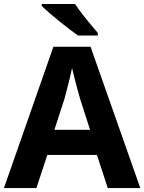

<svg xmlns="http://www.w3.org/2000/svg" viewBox="-20 -954 732 974"><path d="M526.7 0 471.8 -167.9H219.9L164.8 0H0L250.9 -717H439.3L691.7 0ZM386.8 -451.1Q382.6 -465.8 374.3 -495.7Q366.1 -525.5 358.1 -557.5Q350.1 -589.4 345.5 -608.7Q341.1 -586.3 333.7 -556.4Q326.4 -526.4 319.1 -498.4Q311.7 -470.4 306.5 -451.1L256 -295.5H436.9ZM360.7 -933.6Q375.4 -911.6 396.1 -884.4Q416.9 -857.2 438.8 -831.5Q460.6 -805.8 476.2 -786.8V-773.6H375.8Q356.9 -787 331.3 -806.5Q305.8 -826 279.2 -847.5Q252.6 -869 229.4 -889.3Q206.2 -909.6 191.7 -923.6V-933.6Z"/></svg>

Font: Noto Sans Khmer
Style: Regular
Weight: 400
Designer: Danh Hong and the Monotype Design Team
Foundry: Monotype Imaging Inc.
Version: Version 2.003